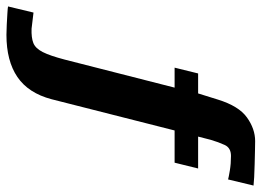

<svg xmlns="http://www.w3.org/2000/svg" viewBox="-263 -541 812 596"><g transform="rotate(90 143.0 -243.0)"><path d="M-47 143Q-60 143 -79 142Q-98 141 -114.5 140Q-131 139 -135 138L-116 59L-66 65Q-38 66 -21.5 59.5Q-5 53 6.5 30.5Q18 8 30 -38L117 -379H55L73 -452H135L154 -513Q174 -578 209.5 -603.5Q245 -629 283 -629Q293 -629 313 -628.5Q333 -628 354.5 -627.5Q376 -627 395 -626Q414 -625 421 -624L402 -545Q395 -547 374 -550.5Q353 -554 329 -554Q304 -554 295 -534.5Q286 -515 279 -491L269 -452H368L350 -379H250L153 3Q134 75 84 109Q34 143 -47 143Z"/></g></svg>

Font: Alumni Sans ExtraBold
Style: Italic
Weight: 800
Italic angle: -8°
Designer: Robert E. Leuschke
Foundry: Robert E. Leuschke
Version: Version 1.016